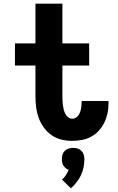

<svg xmlns="http://www.w3.org/2000/svg" viewBox="-20 -755 640 1040"><path d="M371 8Q341 8 312 1Q283 -6 258.5 -23.5Q234 -41 216.5 -65.5Q199 -90 189 -118.5Q179 -147 175.5 -176.5Q172 -206 172 -236V-400H61V-520H172V-735H318V-520H463V-400H318V-236Q318 -224 318.5 -211.5Q319 -199 320.5 -186.5Q322 -174 325 -162Q328 -150 333.5 -139Q339 -128 349 -120Q359 -112 371 -112Q386 -112 397 -122Q408 -132 413 -145.5Q418 -159 420 -173.5Q422 -188 422 -203Q422 -204 422 -205Q422 -206 422 -208H567Q568 -205 568 -202Q568 -199 568 -196Q568 -169 562.5 -142.5Q557 -116 545.5 -92Q534 -68 516 -48Q498 -28 474.5 -15Q451 -2 424.5 3Q398 8 371 8ZM364 265 316 218Q328 207 337 193.5Q346 180 352 165Q343 162 336 156Q329 150 324 142.5Q319 135 317 125.5Q315 116 315 107Q315 95 318.5 83Q322 71 331 62Q340 53 352 49.5Q364 46 376 46Q388 46 400 49.5Q412 53 421 62Q430 71 433.5 83Q437 95 437 107Q437 129 432.5 151.5Q428 174 418.5 194Q409 214 395 232Q381 250 364 265Z"/></svg>

Font: Iosevka Custom Heavy Extended
Style: Regular
Weight: 900
Width: 7
Monospace: yes
Designer: Belleve Invis
Foundry: Belleve Invis
Version: Version 11.2.4; ttfautohint (v1.8.4)